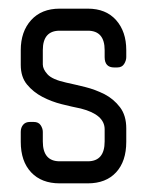

<svg xmlns="http://www.w3.org/2000/svg" viewBox="-20 -424 343 444"><path d="M118 0Q76 0 52 -25.5Q28 -51 28 -96V-119Q28 -129 33.5 -135.5Q39 -142 49 -142H58Q69 -142 74 -134.5Q79 -127 79 -119V-97Q79 -51 118 -51H183Q222 -51 222 -97V-125Q222 -159 167 -173Q147 -177 123 -183Q99 -189 78 -200Q57 -211 42.5 -228.5Q28 -246 28 -274V-308Q28 -351 52 -377.5Q76 -404 118 -404H183Q225 -404 248.5 -377.5Q272 -351 272 -308V-292Q272 -284 267 -276Q262 -268 251 -268H244Q222 -268 222 -292V-308Q222 -353 183 -353H118Q79 -353 79 -308V-275Q79 -264 90 -252Q101 -240 133 -233Q156 -228 178 -222.5Q200 -217 222 -206Q243 -195 257.5 -176Q272 -157 272 -127V-96Q272 -51 248.5 -25.5Q225 0 183 0Z"/></svg>

Font: Chathura
Style: ExtraBold
Weight: 800
Designer: Appaji Ambarisha Darbha
Foundry: Aditya Fonts
Version: Version 1.001 2016